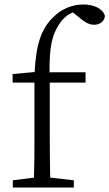

<svg xmlns="http://www.w3.org/2000/svg" viewBox="-20 -833 486 853"><path d="M37 0H308V-32L203 -44C202 -105 201 -166 201 -227V-466H360V-512H200C199 -630 213 -680 242 -724C258 -750 280 -768 304 -778L326 -760C354 -736 374 -723 398 -723C427 -723 445 -741 446 -763C436 -795 397 -813 351 -813C305 -813 258 -797 219 -759C162 -705 140 -634 134 -513L36 -504V-466H133V-227C133 -166 133 -105 131 -44L37 -32Z"/></svg>

Font: Kiri Minchoo Light
Style: Regular
Weight: 300
Designer: Ryoko NISHIZUKA 西塚涼子 (kana & ideographs); Frank Grießhammer (Latin, Greek & Cyrillic);
akenotsuki.com/eyeben/fonts/ (U+
Foundry: Adobe
akenotsuki.com/eyeben/fonts/
Version: Version 4.002;hotconv 1.0.119;makeotfexe 2.5.65604